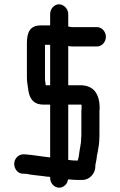

<svg xmlns="http://www.w3.org/2000/svg" viewBox="-20 -765 556 892"><path d="M213 -700V-647H170C121 -647 105 -617 105 -566V-403C105 -382 110 -363 112 -343C119 -302 139 -279 182 -279H213V-33C212 -34 211 -34 210 -34C171 -38 136 -45 97 -48H88C66 -48 46 -28 46 -4C46 20 63 42 86 42H96C100 43 103 43 106 43C122 47 144 49 161 51L179 53C186 54 193 55 201 56C205 56 208 56 213 57V62C213 86 232 107 255 107C276 107 294 89 296 68C300 69 303 69 307 69C317 70 327 71 339 71H363C395 71 423 42 423 8V2C425 -10 430 -29 430 -40C431 -41 430 -43 431 -46C434 -55 435 -63 436 -72C441 -95 442 -119 442 -147V-242C442 -246 442 -253 443 -262C443 -329 415 -369 353 -369H297V-551C304 -550 313 -549 321 -549H431C453 -549 472 -570 472 -594C472 -618 453 -639 431 -639H321C315 -639 311 -639 306 -640L297 -642V-700C297 -724 276 -745 254 -745C232 -745 213 -724 213 -700ZM189 -403V-557H213V-369H192V-374C190 -381 189 -393 189 -403ZM341 -19H339C322 -19 311 -20 297 -22V-279H358C358 -278 358 -276 359 -275V-264C358 -255 358 -247 358 -242V-147C358 -138 358 -130 357 -123C357 -104 356 -104 353 -84C351 -71 348 -58 347 -46C347 -39 343 -26 341 -19Z"/></svg>

Font: Electronic
Style: Circ
Weight: 900
Version: Version 1.011